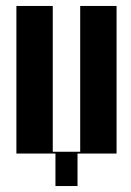

<svg xmlns="http://www.w3.org/2000/svg" viewBox="-20 -515 441 644"><path d="M35 0H371V-495H249V-6H157V-495H35ZM166 109H240V-4H166Z"/></svg>

Font: Moniqa Black
Style: Regular
Weight: 900
Designer: Rajesh Rajput
Foundry: Rajesh Rajput
Version: Version 1.000